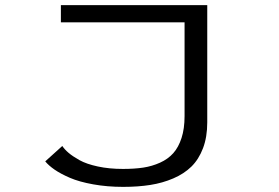

<svg xmlns="http://www.w3.org/2000/svg" viewBox="-20 -720 1090 749"><path d="M788.5 -700V-242.5Q788.5 -185.5 772 -142Q755.5 -98.5 726.8 -70.2Q698 -42 656 -24Q614 -6 566.2 1.5Q518.5 9 460.5 9Q398 9 343.8 -0.8Q289.5 -10.5 253 -26.2Q216.5 -42 193 -58.2Q169.5 -74.5 156.5 -90.5L223 -150.5Q232 -137 247.5 -123.8Q263 -110.5 290.2 -95.2Q317.5 -80 361.8 -70.5Q406 -61 460 -61Q504.5 -61 539 -66.2Q573.5 -71.5 604.5 -85.5Q635.5 -99.5 656 -122.5Q676.5 -145.5 688.2 -181.8Q700 -218 700 -267V-633H217.5V-700Z"/></svg>

Font: League Mono Extended Light
Style: Regular
Weight: 300
Width: 9
Designer: Tyler Finck
Foundry: The League of Moveable Type / Tyler Finck
Version: Version 2.210